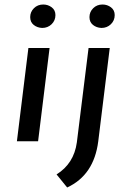

<svg xmlns="http://www.w3.org/2000/svg" viewBox="-20 -627 562 852"><path d="M200 -414 149 0H55L106 -414ZM172 -607Q193 -607 209.5 -594.5Q226 -582 226 -560Q226 -536 209 -519.5Q192 -503 167 -503Q145 -504 129.5 -516.5Q114 -529 114 -551Q114 -574 130.5 -590.5Q147 -607 172 -607ZM321 5 373 -414H467L416 0Q397 150 278 205L231 147Q308 99 321 5ZM435 -607Q456 -607 472.5 -594.5Q489 -582 489 -560Q489 -536 472 -519.5Q455 -503 430 -503Q408 -504 392.5 -516.5Q377 -529 377 -551Q377 -574 393.5 -590.5Q410 -607 435 -607Z"/></svg>

Font: Josefin Sans
Style: Italic
Weight: 400
Italic angle: -7°
Designer: Santiago Orozco
Foundry: Typemade
Version: Version 2.000